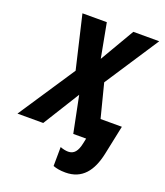

<svg xmlns="http://www.w3.org/2000/svg" viewBox="-225 -826 1011 1177"><g transform="rotate(20 280.0 -237.5)"><path d="M342 239C451 239 507 165 532 48L572 -143H433L377 -362L608 -714H439L308 -490L266 -714H107L188 -369L-57 0H111L259 -238L307 0H391L384 33C373 87 352 113 314 113C299 113 279 109 262 102L261 226C282 234 307 239 342 239Z"/></g></svg>

Font: Noto Sans Display SemiCondensed Extra
Style: Italic
Weight: 800
Width: 4
Italic angle: -12°
Designer: Monotype Design Team
Foundry: Monotype Imaging Inc.
Version: Version 1.900